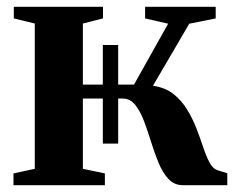

<svg xmlns="http://www.w3.org/2000/svg" viewBox="-20 -543 692 563"><path d="M19.5 0V-34.5L82 -48V-474L20.5 -489V-523H282V-489L223 -474V-295H373L473 -473.5L405.5 -489V-523H612.5V-489L535 -473.5L428.5 -291.5Q464 -286.5 488 -267.8Q512 -249 528.2 -222.5Q544.5 -196 555.8 -167Q567 -138 575.8 -111.5Q584.5 -85 594.2 -66.8Q604 -48.5 617.5 -44L646.5 -35V0H516Q491 0 474 -18.2Q457 -36.5 445 -65.5Q433 -94.5 423 -127Q413 -159.5 402 -188.5Q391 -217.5 376.2 -235.8Q361.5 -254 339.5 -254H223V-48L287.5 -34.5V0ZM281.5 -122V-411H326.5V-122Z"/></svg>

Font: Merriweather 96pt
Style: Bold
Weight: 700
Version: Version 2.100